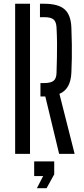

<svg xmlns="http://www.w3.org/2000/svg" viewBox="-20 -820 450 1023"><path d="M295.1 0 221.4 -306H195.5V-377.5H214.9Q251.2 -377.5 265.9 -389.9Q280.6 -402.2 281.2 -432.1Q282.7 -477.6 283.4 -515.3Q284.1 -553 283.9 -590.7Q283.6 -628.4 281.2 -673.5Q279.7 -703.9 265.4 -716.2Q251.2 -728.5 215.8 -728.5H192.9V-800H215.8Q290.9 -800 324.5 -770Q358.2 -740 360.4 -670.7Q362.3 -623.3 362.7 -584.5Q363.2 -545.7 362.7 -509.9Q362.3 -474.1 360.4 -435Q357.2 -345.1 296.6 -319.9L377.7 0ZM60.7 0V-800H139.9V0ZM176.5 182.7 209.9 118.1H162.1V40H268.9V109L228.2 182.7Z"/></svg>

Font: Big Shoulders Stencil Text Thin
Style: Regular
Weight: 100
Designer: Patric King
Foundry: XO Type Co
Version: Version 2.001